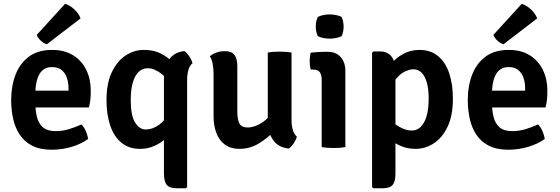

<svg xmlns="http://www.w3.org/2000/svg" viewBox="-20 -771 2932 1006"><path d="M117 -208V-296H339V-308Q339 -338.5 330.2 -363.8Q321.5 -389 302.8 -404.2Q284 -419.5 252.5 -419.5Q207.5 -419.5 186.2 -381.8Q165 -344 165 -273.5V-236Q165 -194 173.2 -159.5Q181.5 -125 204.2 -104.5Q227 -84 271 -84Q307 -84 341 -94.2Q375 -104.5 406.5 -119Q421 -105 430 -83.2Q439 -61.5 442 -43Q405.5 -16.5 354.8 -1.5Q304 13.5 251.5 13.5Q189.5 13.5 148.2 -7.8Q107 -29 83 -65.8Q59 -102.5 48.8 -149Q38.5 -195.5 38.5 -246Q38.5 -321 61.8 -380.5Q85 -440 132.2 -474.8Q179.5 -509.5 253 -509.5Q318.5 -509.5 363.5 -481.2Q408.5 -453 432 -404.8Q455.5 -356.5 455.5 -296.5Q455.5 -269 453.5 -249.8Q451.5 -230.5 446 -208ZM321 -751Q346 -743.5 369.8 -721.5Q393.5 -699.5 402 -674.5L225.5 -539Q209.5 -543.5 194.5 -557.2Q179.5 -571 172.5 -588Z M538 -247Q538 -334.5 566 -393Q594 -451.5 638.5 -480.5Q683 -509.5 733 -509.5Q779 -509.5 811.8 -495.5Q844.5 -481.5 867.5 -460.5Q890.5 -439.5 905.5 -418L887 -313.5Q859.5 -359.5 823.2 -386.5Q787 -413.5 753.5 -413.5Q727 -413.5 707 -394.8Q687 -376 676 -338.8Q665 -301.5 665 -246.5Q665 -165 688 -128.8Q711 -92.5 743 -92.5Q779 -92.5 812.5 -116.5Q846 -140.5 866 -181L884.5 -89Q869.5 -64 844 -41.5Q818.5 -19 785.5 -5Q752.5 9 714.5 9Q655.5 9 616.2 -23.2Q577 -55.5 557.5 -113.2Q538 -171 538 -247ZM839 -364Q839 -418 864.8 -457.5Q890.5 -497 946 -503.5Q959.5 -494.5 972 -475.5Q984.5 -456.5 988.5 -439.5Q973.5 -427.5 967 -404.2Q960.5 -381 960.5 -353.5V209L954 215.5H906Q868.5 215.5 853.8 197.8Q839 180 839 138.5Z M1507.5 -141Q1507.5 -114 1514 -90.8Q1520.5 -67.5 1535.5 -55Q1531 -38.5 1518.8 -20Q1506.5 -1.5 1493 7.5Q1437 1.5 1410 -38.8Q1383 -79 1383 -132.5V-496Q1409.5 -500.5 1445 -500.5Q1479.5 -500.5 1507.5 -496ZM1099 -382.5Q1099 -410 1094.8 -434.2Q1090.5 -458.5 1079.5 -476.5Q1093 -488 1113.5 -495.5Q1134 -503 1157.5 -503Q1194 -503 1208.8 -483Q1223.5 -463 1223.5 -425V-187Q1223.5 -143.5 1234.8 -123.2Q1246 -103 1278 -103Q1299.5 -103 1325 -113.5Q1350.5 -124 1374.5 -145Q1398.5 -166 1414 -196V-82Q1380 -45.5 1334.2 -18.2Q1288.5 9 1234.5 9Q1188.5 9 1158.5 -13.2Q1128.5 -35.5 1113.8 -74Q1099 -112.5 1099 -160.5Z M1789.5 0Q1762.5 4.5 1727.5 4.5Q1693 4.5 1665.5 0V-352.5Q1665.5 -378.5 1655.8 -392.5Q1646 -406.5 1620 -406.5H1608Q1602.5 -427.5 1602.5 -449.5Q1602.5 -460.5 1603.8 -472Q1605 -483.5 1608 -495Q1628 -497.5 1647.8 -498.5Q1667.5 -499.5 1680.5 -499.5H1697.5Q1740 -499.5 1764.8 -472.2Q1789.5 -445 1789.5 -398.5ZM1634.5 -632Q1634.5 -659.5 1645 -682Q1655.5 -688 1673 -691.8Q1690.5 -695.5 1707.5 -695.5Q1723.5 -695.5 1742 -691.8Q1760.5 -688 1770 -682Q1775 -671.5 1777.8 -657.8Q1780.5 -644 1780.5 -632Q1780.5 -605 1770 -582Q1761 -576 1742.2 -572.2Q1723.5 -568.5 1707.5 -568.5Q1690.5 -568.5 1672.5 -572.2Q1654.5 -576 1645 -582Q1634.5 -605 1634.5 -632Z M1971.5 -501.5Q2011 -501.5 2031.5 -474.5Q2052 -447.5 2052 -400V138.5Q2052 180 2037.2 197.8Q2022.5 215.5 1984 215.5H1936.5L1929.5 209V-494.5L1936.5 -501.5ZM2353 -254Q2353 -166 2325.5 -107.8Q2298 -49.5 2253.2 -20.2Q2208.5 9 2157.5 9Q2108 9 2068 -11.5Q2028 -32 1993.5 -55L2011 -148.5Q2039.5 -125.5 2072.8 -106.2Q2106 -87 2138.5 -87Q2164.5 -87 2184.2 -106Q2204 -125 2215 -162.2Q2226 -199.5 2226 -254.5Q2226 -309 2215.2 -342.8Q2204.5 -376.5 2186.8 -392.2Q2169 -408 2147.5 -408Q2126 -408 2101 -396Q2076 -384 2053.8 -356Q2031.5 -328 2018.5 -279.5L1992 -361Q1999.5 -397.5 2025.5 -431.5Q2051.5 -465.5 2090.8 -487.5Q2130 -509.5 2178 -509.5Q2236.5 -509.5 2275.5 -477Q2314.5 -444.5 2333.8 -387Q2353 -329.5 2353 -254Z M2509.5 -208V-296H2731.5V-308Q2731.5 -338.5 2722.8 -363.8Q2714 -389 2695.2 -404.2Q2676.5 -419.5 2645 -419.5Q2600 -419.5 2578.8 -381.8Q2557.5 -344 2557.5 -273.5V-236Q2557.5 -194 2565.8 -159.5Q2574 -125 2596.8 -104.5Q2619.5 -84 2663.5 -84Q2699.5 -84 2733.5 -94.2Q2767.5 -104.5 2799 -119Q2813.5 -105 2822.5 -83.2Q2831.5 -61.5 2834.5 -43Q2798 -16.5 2747.2 -1.5Q2696.5 13.5 2644 13.5Q2582 13.5 2540.8 -7.8Q2499.5 -29 2475.5 -65.8Q2451.5 -102.5 2441.2 -149Q2431 -195.5 2431 -246Q2431 -321 2454.2 -380.5Q2477.5 -440 2524.8 -474.8Q2572 -509.5 2645.5 -509.5Q2711 -509.5 2756 -481.2Q2801 -453 2824.5 -404.8Q2848 -356.5 2848 -296.5Q2848 -269 2846 -249.8Q2844 -230.5 2838.5 -208ZM2713.5 -751Q2738.5 -743.5 2762.2 -721.5Q2786 -699.5 2794.5 -674.5L2618 -539Q2602 -543.5 2587 -557.2Q2572 -571 2565 -588Z"/></svg>

Font: Signika Negative Light SemiBold
Style: Regular
Weight: 600
Version: Version 2.001